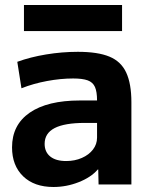

<svg xmlns="http://www.w3.org/2000/svg" viewBox="-20 -737 600 767"><path d="M193.6 10Q116.7 10 72.4 -32.8Q28.1 -75.7 28.1 -148.4Q28.1 -238.1 98.7 -286.9Q169.4 -335.6 299.1 -335.6H367.7Q367.7 -370.6 359.3 -389.6Q350.9 -408.5 330.3 -416Q309.7 -423.5 272.4 -423.5Q222.5 -423.5 168.1 -413.4Q113.7 -403.3 65.7 -384.4L49.1 -490.1Q100.8 -509 164.2 -519.5Q227.6 -530 290.9 -530Q370.8 -530 417.1 -510.8Q463.5 -491.7 484.2 -447.1Q504.9 -402.5 504.9 -328.4V0H373.8L372.4 -59.9H370.7Q343.2 -28.3 294.2 -9.2Q245.3 10 193.6 10ZM244.2 -93.7Q278.9 -93.7 307 -106.1Q335.1 -118.4 351.4 -139.6Q367.7 -160.7 367.7 -187.4V-246H319.1Q238.3 -246 198.3 -225.4Q158.3 -204.7 158.3 -162.3Q158.3 -130.1 180.6 -111.9Q203 -93.7 244.2 -93.7ZM75.7 -613V-717H467.6V-613Z"/></svg>

Font: M PLUS 1 Thin
Style: Regular
Weight: 100
Designer: Coji Morishita
Foundry: UNDERFOREST DESIGN
Version: Version 1.001